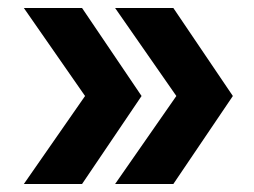

<svg xmlns="http://www.w3.org/2000/svg" viewBox="-20 -490 632 477"><path d="M183.8 -470.2 331.7 -251.5 183.8 -32.8H39.2L191.3 -251.5L39.2 -470.2ZM410.6 -470.2 558.5 -251.5 410.6 -32.8H265.9L418.1 -251.5L265.9 -470.2Z"/></svg>

Font: Wix Madefor Display
Style: Regular
Weight: 400
Designer: Dalton Maag Ltd
Foundry: Dalton Maag Ltd
Version: Version 3.100